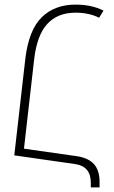

<svg xmlns="http://www.w3.org/2000/svg" viewBox="-20 -744 495 833"><path d="M42 -70 90 -490Q105 -614 161 -669Q217 -724 308 -724Q378 -724 429 -698L410 -667Q366 -689 308 -689Q230 -689 185 -640Q140 -591 128 -485L84 -99L316 -66Q365 -58 388.5 -31Q412 -4 412 46V69H374V49Q374 -22 307 -32Z"/></svg>

Font: Noto Sans Armenian SemiCondensed ExtraLight
Style: Regular
Weight: 200
Width: 4
Designer: Monotype Design Team
Foundry: Monotype Imaging Inc.
Version: Version 2.008; ttfautohint (v1.8.4.7-5d5b)